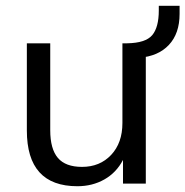

<svg xmlns="http://www.w3.org/2000/svg" viewBox="-20 -636 642 665"><path d="M248 9Q73 9 73 -184V-486H154V-185Q154 -120 180.5 -89Q207 -58 264 -58Q326 -58 365 -99.5Q404 -141 404 -210V-486H485V0H406V-82Q383 -38 341.5 -14.5Q300 9 248 9ZM462 -436 420 -464V-486Q484 -487 507 -514Q530 -541 530 -600V-616H602V-588Q602 -520 565 -480.5Q528 -441 462 -436Z"/></svg>

Font: Nunito Sans
Style: Regular
Weight: 400
Designer: Vernon Adams
Foundry: Vernon Adams
Version: Version 3.101; ttfautohint (v1.8.4.7-5d5b);gftools[0.9.27]